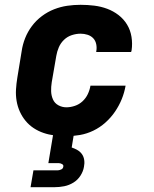

<svg xmlns="http://www.w3.org/2000/svg" viewBox="-20 -558 640 798"><path d="M256 8Q231 8 207 5Q183 2 161 -5.5Q139 -13 120 -25.5Q101 -38 86.5 -55.5Q72 -73 62.5 -94Q53 -115 49 -138.5Q45 -162 46.5 -186.5Q48 -211 52 -235L70 -345Q74 -373 84.5 -399.5Q95 -426 112.5 -449.5Q130 -473 154 -491Q178 -509 205 -519.5Q232 -530 259.5 -534Q287 -538 315 -538Q344 -538 372 -534.5Q400 -531 425.5 -521.5Q451 -512 472.5 -495.5Q494 -479 508 -456Q522 -433 526.5 -405Q531 -377 527 -349Q526 -347 526 -345.5Q526 -344 525 -342H380Q380 -342 380 -343Q380 -344 380 -344Q383 -359 380 -374Q377 -389 367.5 -399Q358 -409 344 -413.5Q330 -418 315 -418Q297 -418 278.5 -412Q260 -406 246 -392.5Q232 -379 224.5 -361.5Q217 -344 214 -326L195 -216Q192 -197 192.5 -179Q193 -161 200 -145Q207 -129 222.5 -120.5Q238 -112 256 -112Q273 -112 291 -118Q309 -124 323 -137Q337 -150 345 -167Q353 -184 356 -202H502Q497 -173 486 -146Q475 -119 458 -94Q441 -69 418 -48.5Q395 -28 368 -15Q341 -2 312.5 3Q284 8 256 8ZM107 220 119 150H219Q226 150 234 146.5Q242 143 243 135Q245 128 238 124Q231 120 224 120H181L201 0H287L278 55Q290 59 301.5 65.5Q313 72 320.5 82.5Q328 93 330 107Q332 121 329 135Q326 154 314.5 172Q303 190 285 201Q267 212 247 216Q227 220 207 220Z"/></svg>

Font: Iosevka Curly HvExObl
Style: Regular
Weight: 900
Width: 7
Italic angle: -9°
Monospace: yes
Designer: Belleve Invis
Foundry: Belleve Invis
Version: Version 11.1.0; ttfautohint (v1.8.3)